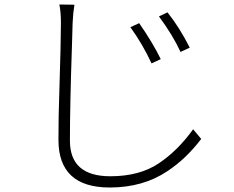

<svg xmlns="http://www.w3.org/2000/svg" viewBox="-20 -784 1040 854"><path d="M695 -521 654 -502Q616 -585 560 -663L599 -681Q660 -593 695 -521ZM824 -572 783 -553Q749 -627 687 -711L725 -729Q778 -663 824 -572ZM303 -682 300 -579Q291 -316 291 -158Q291 0 471 0Q600 0 685.5 -57Q771 -114 839 -209L875 -166Q807 -77 725 -23Q617 50 468 50Q240 50 240 -162Q240 -274 244 -379Q251 -603 251 -682Q251 -730 244 -764L311 -763Q305 -727 303 -682Z"/></svg>

Font: Merged Yaku Han JP Light
Style: Regular
Weight: 300
Designer: Ryoko NISHIZUKA 西塚涼子 (kana, bopomofo & ideographs); Paul D. Hunt (Latin, Greek & Cyrillic); Sandoll Communications 산돌커뮤니
Foundry: Adobe
Version: Version 2.004